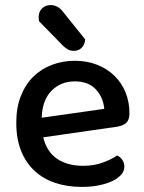

<svg xmlns="http://www.w3.org/2000/svg" viewBox="-20 -721 567 755"><path d="M150 -181Q164 -124 204.5 -96.5Q245 -69 308 -69Q350 -69 385 -82Q420 -95 441 -110Q469 -94 469 -65Q469 -48 456 -33.5Q443 -19 420.5 -8.5Q398 2 367.5 8Q337 14 302 14Q244 14 196.5 -2Q149 -18 115 -50Q81 -82 62.5 -129Q44 -176 44 -238Q44 -298 62 -343.5Q80 -389 111 -419.5Q142 -450 184 -466Q226 -482 274 -482Q322 -482 361.5 -466.5Q401 -451 429.5 -423.5Q458 -396 473.5 -358Q489 -320 489 -275Q489 -250 477 -238.5Q465 -227 442 -223ZM274 -401Q219 -401 182.5 -364Q146 -327 144 -258L390 -293Q386 -338 357 -369.5Q328 -401 274 -401ZM134 -637Q132 -647 132 -653Q132 -675 145.5 -688Q159 -701 179 -701Q206 -701 225 -678L315 -566Q313 -544 300.5 -532.5Q288 -521 271 -521Q257 -521 248 -526Q239 -531 229 -540Z"/></svg>

Font: Baloo Bhaina 2 Medium
Style: Regular
Weight: 500
Designer: Yesha Goshar, Manish Minz, Shuchita Grover and Ek Type
Foundry: Ek Type
Version: Version 1.640;hotconv 1.0.111;makeotfexe 2.5.65597; ttfautoh